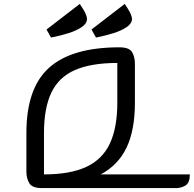

<svg xmlns="http://www.w3.org/2000/svg" viewBox="-20 -962 991 982"><path d="M670 -636V-437Q670 -296 627 -206.5Q584 -117 495 -70H951Q951 -27 929 -13.5Q907 0 881 0H194Q145 0 130 -25Q115 -50 115 -84V-282Q115 -512 231.5 -616Q348 -720 591 -720Q641 -720 655.5 -695.5Q670 -671 670 -636ZM205 -282V-70Q339 -70 421.5 -108.5Q504 -147 542 -228Q580 -309 580 -437V-640Q447 -640 364 -604Q281 -568 243 -489Q205 -410 205 -282ZM241 -770 218 -811 388 -942 401 -922Q425 -885 425 -865Q425 -842 398 -823.5Q371 -805 329 -792Q287 -779 241 -770ZM471 -770 448 -811 618 -942 631 -922Q655 -885 655 -865Q655 -842 628 -823.5Q601 -805 559 -792Q517 -779 471 -770Z"/></svg>

Font: Warnes
Style: Regular
Weight: 400
Designer: Eduardo Rodriguez Tunni
Foundry: Eduardo Rodriguez Tunni
Version: Version 1.002; ttfautohint (v1.8.4.7-5d5b);gftools[0.9.23]